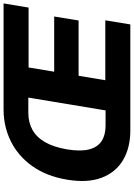

<svg xmlns="http://www.w3.org/2000/svg" viewBox="147 -915 768 1102"><g transform="rotate(-90 531.0 -364.0)"><path d="M334 0Q233.4 0 162.8 -42Q92.3 -84 61.8 -165Q31.2 -246.1 50.8 -362.8Q70.3 -480.5 127.9 -561.8Q185.5 -643.1 270 -685.3Q354.5 -727.5 454.1 -727.5H622.6L598.6 -585.4H434.1Q380.9 -585.4 338.1 -562.5Q295.4 -539.6 266.6 -490.2Q237.8 -440.9 224.6 -362.8Q211.9 -285.2 224.6 -236.3Q237.3 -187.5 272.2 -164.8Q307.1 -142.1 360.4 -142.1H524.9L501 0ZM424.8 0 545.4 -727.5H1062.5L1038.6 -584H694.8L670.4 -437H987.3L964.4 -296.9H647L621.6 -143.6H965.3L941.9 0Z"/></g></svg>

Font: Inter 20pt ExtraBold
Style: Italic
Weight: 800
Italic angle: -9.3988°
Version: Version 4.001;git-66647c0bb